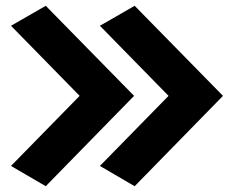

<svg xmlns="http://www.w3.org/2000/svg" viewBox="-20 -630 800 663"><path d="M255 -299 18 -57 138 13 443 -299 138 -610 18 -541ZM562 -299 325 -57 445 13 750 -299 445 -610 325 -541Z"/></svg>

Font: Ranchers
Style: Regular
Weight: 400
Designer: Pablo Impallari, Brenda Gallo
Foundry: Pablo Impallari, Brenda Gallo
Version: Version 1.000